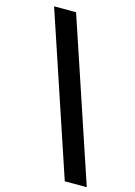

<svg xmlns="http://www.w3.org/2000/svg" viewBox="-132 -809 724 1029"><g transform="rotate(15 230.0 -294.5)"><path d="M456 151H334L36 -740H158Z"/></g></svg>

Font: IBM Plex Sans
Style: Regular
Weight: 400
Designer: Mike Abbink, Paul van der Laan, Pieter van Rosmalen
Foundry: Bold Monday
Version: Version 3.201